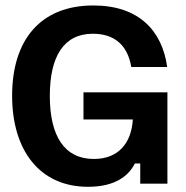

<svg xmlns="http://www.w3.org/2000/svg" viewBox="-20 -682 690 713"><path d="M306.7 11.7C409.2 11.7 458.3 -30 480.8 -75H500.8V0H601.7V-339.2H290V-238.3H473.3C467.5 -148.3 418.3 -91.7 328.3 -91.7C220 -91.7 165 -175.8 165 -325.8C165 -472.5 216.7 -556.7 325 -556.7C405.8 -556.7 454.2 -513.3 467.5 -433.3H600.8C582.5 -567.5 495.8 -661.7 326.7 -661.7C130 -661.7 25 -533.3 25 -326.7C25 -122.5 128.3 11.7 306.7 11.7Z"/></svg>

Font: Familjen Grotesk GF
Style: Bold
Weight: 700
Designer: Anders Wikstroem, Jonas Baeckman, Matilda Gysing, Kristian Moeller
Foundry: Familjen STHLM AB
Version: Version 2.000; Beta; Release 4; Build 6